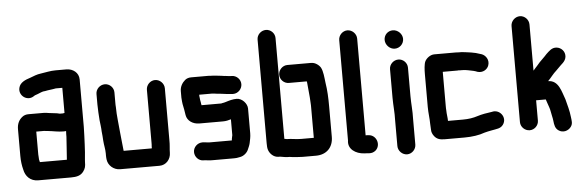

<svg xmlns="http://www.w3.org/2000/svg" viewBox="-53 -945 3732 1226"><g transform="rotate(-5 1813.5 -332.0)"><path d="M166 -87C165 -92 165 -96 165 -101V-248H211C215 -248 219 -248 223 -247L242 -245C273 -242 303 -234 336 -234C343 -234 349 -234 355 -235C354 -222 354 -210 354 -198C350 -146 348 -99 344 -52H171C167 -64 166 -74 166 -87ZM344 -349H325C320 -350 314 -351 307 -353C290 -355 274 -357 257 -359L237 -362C228 -363 219 -363 210 -363H125C110 -363 96 -359 85 -350C63 -333 50 -308 50 -273V-101C50 -70 54 -40 61 -14C69 29 100 63 150 63H360C397 63 422 57 440 34C455 14 458 0 458 -27C458 -31 458 -36 459 -43C462 -77 465 -102 466 -139C467 -174 470 -216 470 -252V-556C470 -599 433 -627 391 -627H321C287 -627 257 -619 227 -615C201 -612 178 -602 157 -594C125 -584 90 -570 82 -536C70 -486 125 -446 168 -474C170 -475 176 -480 178 -480C183 -482 189 -484 195 -486C210 -491 225 -501 244 -501C266 -506 290 -507 313 -512H355V-351C352 -351 348 -350 344 -349Z M569 -454V-386C569 -353 572 -318 574 -285C576 -267 581 -232 581 -214C582 -204 583 -194 584 -183L586 -153C588 -123 595 -99 595 -71V-56C595 -46 596 -37 597 -30C602 7 636 38 678 38H930C973 38 1003 2 1003 -39C1003 -64 1008 -90 1007 -118V-452C1007 -483 980 -510 949 -510C918 -510 892 -483 892 -452V-116C892 -106 892 -97 891 -90V-83C891 -80 891 -78 890 -77H710V-78C707 -116 701 -153 698 -193C694 -247 685 -304 685 -360C684 -369 684 -377 684 -386V-454C684 -485 658 -511 627 -511C596 -511 569 -485 569 -454Z M1410 -218V-118C1410 -115 1410 -113 1409 -112L1405 -92C1405 -89 1405 -86 1404 -83H1258C1247 -84 1232 -86 1222 -87H1215C1184 -87 1157 -61 1157 -30C1157 1 1182 28 1213 28H1220C1229 28 1239 31 1250 31C1258 32 1266 32 1273 32H1399C1408 32 1417 32 1426 31L1448 27C1471 23 1493 4 1501 -16C1506 -28 1513 -42 1516 -56C1520 -76 1525 -96 1525 -118V-277C1525 -309 1492 -345 1458 -345C1432 -345 1409 -338 1387 -331C1382 -329 1378 -328 1376 -328C1371 -327 1366 -326 1360 -325C1360 -324 1359 -324 1358 -324H1231C1230 -329 1228 -338 1228 -342C1227 -347 1226 -353 1225 -358L1223 -376C1222 -379 1222 -381 1222 -383V-392H1304C1309 -391 1313 -391 1317 -391L1338 -388L1360 -386C1373 -385 1387 -382 1399 -381C1409 -381 1423 -378 1432 -378H1439C1470 -378 1496 -405 1496 -436C1496 -467 1470 -493 1439 -493H1432C1424 -493 1411 -496 1404 -496C1401 -497 1398 -497 1394 -497L1373 -500C1351 -502 1330 -506 1306 -506C1299 -507 1293 -507 1286 -507H1181C1165 -507 1152 -503 1141 -494C1122 -478 1107 -454 1107 -425V-383C1107 -375 1108 -367 1109 -358L1111 -342C1116 -319 1121 -293 1124 -270C1130 -233 1165 -209 1207 -209H1358C1378 -209 1394 -213 1410 -218Z M1799 -417H1914C1914 -414 1914 -412 1915 -411C1917 -382 1922 -345 1924 -314L1926 -280C1927 -270 1927 -259 1927 -246V-54H1846C1812 -54 1786 -61 1755 -61C1750 -62 1744 -63 1739 -64V-710C1739 -741 1713 -767 1682 -767C1651 -767 1624 -741 1624 -710V-46C1624 -28 1625 -14 1628 -5C1635 20 1660 47 1692 47H1701C1720 50 1742 55 1761 54H1762C1767 55 1775 56 1784 57C1803 58 1826 61 1846 61H1931C1999 61 2042 17 2042 -50V-244C2042 -299 2040 -349 2032 -398C2028 -431 2025 -472 2012 -496C2002 -513 1978 -532 1952 -532H1799C1768 -532 1742 -505 1742 -474C1742 -443 1768 -417 1799 -417Z M2143 -661V-18C2134 37 2185 70 2239 73C2246 73 2252 73 2259 74L2270 75C2286 76 2300 72 2312 62C2350 29 2328 -36 2279 -40L2268 -41H2258V-661C2258 -692 2231 -719 2200 -719C2169 -719 2143 -692 2143 -661Z M2450 -448V-265C2450 -217 2456 -168 2454 -122V45C2454 76 2481 103 2512 103C2543 103 2569 76 2569 45V-121C2571 -168 2565 -217 2565 -265V-448C2565 -479 2539 -505 2508 -505C2477 -505 2450 -479 2450 -448ZM2432 -637C2432 -605 2460 -576 2492 -576C2524 -576 2550 -602 2550 -634C2550 -666 2521 -694 2489 -694C2457 -694 2432 -669 2432 -637Z M2677 -40C2677 -26 2682 -12 2693 2C2709 22 2728 28 2760 28H2886C2935 28 2981 21 3016 8C3029 4 3046 1 3061 -2C3094 -9 3120 -8 3137 -32C3169 -77 3124 -134 3074 -120C3043 -116 3008 -110 2980 -101C2953 -92 2922 -87 2886 -87H2790C2790 -109 2785 -131 2785 -154C2784 -163 2784 -174 2784 -187V-398C2784 -401 2784 -402 2785 -402H2878C2883 -403 2889 -403 2895 -402H2910C2934 -402 2958 -395 2980 -391L2994 -387L3004 -383C3039 -372 3069 -393 3077 -418C3089 -453 3066 -483 3042 -492L3032 -495C2998 -508 2957 -512 2915 -517H2897C2890 -518 2884 -518 2878 -518H2740C2713 -518 2688 -497 2679 -478C2671 -461 2669 -425 2669 -398V-187C2669 -148 2675 -114 2675 -79C2675 -67 2677 -53 2677 -40Z M3305 -713C3274 -713 3247 -686 3247 -655V-39C3247 -8 3274 18 3305 18C3336 18 3362 -8 3362 -39V-169H3424C3426 -161 3428 -158 3431 -148C3437 -128 3446 -110 3449 -88C3452 -67 3458 -50 3460 -30C3463 -1 3467 20 3487 34C3515 54 3550 43 3567 20C3582 0 3577 -19 3574 -44C3570 -84 3558 -123 3549 -159C3530 -208 3517 -284 3449 -284C3470 -305 3485 -328 3507 -347L3522 -362C3540 -383 3570 -398 3573 -431C3576 -464 3551 -490 3521 -493C3490 -496 3472 -474 3454 -458C3449 -453 3445 -448 3441 -444L3406 -409C3399 -401 3392 -393 3386 -386C3380 -379 3369 -368 3362 -359V-655C3362 -686 3336 -713 3305 -713Z"/></g></svg>

Font: Electronic
Style: UltHv
Weight: 900
Version: Version 1.011